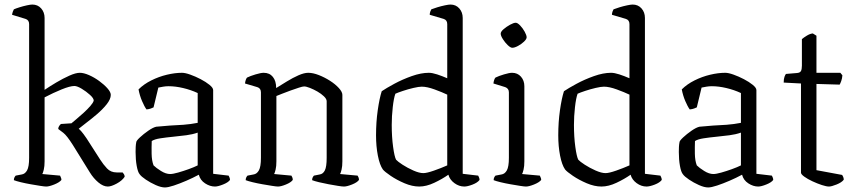

<svg xmlns="http://www.w3.org/2000/svg" viewBox="-20 -820 3757 844"><path d="M183 0Q176 0 157 -3Q138 -6 115 -10Q92 -14 71.5 -19Q51 -24 41 -28Q41 -35 43.5 -40Q46 -45 49 -48L75 -53Q90 -55 99 -71Q108 -87 108 -126V-714Q108 -732 92 -737L33 -755Q34 -762 36.5 -769Q39 -776 41 -779Q50 -783 66 -788Q82 -793 98 -796.5Q114 -800 122 -800Q146 -800 161 -783Q176 -766 176 -741V-425Q198 -440 227.5 -457.5Q257 -475 285 -487.5Q313 -500 331 -500Q348 -500 371 -490Q394 -480 416 -464Q438 -448 452.5 -431.5Q467 -415 467 -403Q467 -384 448.5 -361Q430 -338 404.5 -316.5Q379 -295 356.5 -278Q334 -261 326 -254Q330 -251 338 -242Q346 -233 361 -211L420 -119Q434 -97 450.5 -79.5Q467 -62 493 -62H519Q522 -59 525 -54Q528 -49 528 -43Q517 -26 493 -13Q469 0 454 0Q434 0 412.5 -18Q391 -36 375 -62L300 -183Q274 -224 258.5 -236Q243 -248 236 -253Q236 -260 240 -266Q244 -272 248 -275L294 -278Q301 -284 316 -296.5Q331 -309 348 -324.5Q365 -340 377.5 -354.5Q390 -369 392 -378Q392 -388 375.5 -403Q359 -418 339 -430Q319 -442 307 -442Q288 -442 251 -427Q214 -412 176 -392V-111Q176 -89 172.5 -74.5Q169 -60 166 -55L244 -48Q245 -45 247.5 -40Q250 -35 250 -29Q241 -18 218.5 -9Q196 0 183 0Z M705 4Q688 4 664.5 -6.5Q641 -17 621 -30.5Q601 -44 594 -54Q586 -63 581 -90.5Q576 -118 576 -152Q576 -163 576.5 -174Q577 -185 579 -195Q579 -201 595 -216Q611 -231 632 -245.5Q653 -260 667 -263Q674 -264 691 -265Q708 -266 726 -268Q753 -269 786 -271.5Q819 -274 849 -280V-411Q819 -425 785 -433Q751 -441 721 -441Q709 -441 697.5 -439Q686 -437 676 -435L655 -348Q651 -346 643 -343Q635 -340 624 -339Q615 -351 604.5 -375.5Q594 -400 589 -427Q612 -450 645 -466.5Q678 -483 713.5 -491.5Q749 -500 780 -500Q794 -500 816.5 -492Q839 -484 862 -472Q885 -460 901 -447Q917 -434 917 -424V-56L985 -48Q986 -46 988.5 -40.5Q991 -35 991 -29Q983 -18 960.5 -9Q938 0 925 0Q903 0 881.5 -14Q860 -28 854 -52Q828 -38 799 -25.5Q770 -13 744.5 -4.5Q719 4 705 4ZM728 -55Q740 -55 763 -61.5Q786 -68 809.5 -76.5Q833 -85 849 -93V-237Q826 -229 799 -225.5Q772 -222 742 -219Q711 -216 685 -212Q659 -208 647 -200Q646 -174 646.5 -144Q647 -114 655 -93Q666 -82 687.5 -68.5Q709 -55 728 -55Z M1202 0Q1195 0 1176 -3Q1157 -6 1134 -10Q1111 -14 1090.5 -19Q1070 -24 1060 -28Q1060 -35 1062.5 -40Q1065 -45 1068 -48L1094 -53Q1109 -55 1118 -71Q1127 -87 1127 -126V-414Q1127 -432 1111 -437L1057 -453Q1058 -462 1060.5 -469Q1063 -476 1066 -479Q1080 -486 1103.5 -493Q1127 -500 1139 -500Q1165 -500 1179.5 -482Q1194 -464 1194 -433Q1215 -446 1241 -462Q1267 -478 1292 -489Q1317 -500 1335 -500Q1356 -500 1381.5 -490Q1407 -480 1430.5 -465Q1454 -450 1469.5 -433Q1485 -416 1485 -403V-111Q1485 -89 1481.5 -74.5Q1478 -60 1475 -55L1552 -48Q1554 -45 1556 -40Q1558 -35 1558 -29Q1550 -18 1527.5 -9Q1505 0 1492 0Q1484 0 1465.5 -3Q1447 -6 1425 -10Q1403 -14 1382.5 -19Q1362 -24 1352 -28Q1352 -35 1354.5 -40Q1357 -45 1360 -48L1385 -53Q1400 -55 1408 -71Q1416 -87 1416 -126V-375Q1416 -385 1404 -396.5Q1392 -408 1375.5 -417.5Q1359 -427 1342.5 -433.5Q1326 -440 1317 -440Q1310 -440 1293.5 -434.5Q1277 -429 1257 -422Q1237 -415 1220 -408Q1203 -401 1195 -398V-111Q1195 -89 1191.5 -74.5Q1188 -60 1185 -55L1261 -48Q1263 -45 1265 -40Q1267 -35 1267 -29Q1259 -18 1237 -9Q1215 0 1202 0Z M1823 0Q1792 0 1758 -14.5Q1724 -29 1697.5 -47Q1671 -65 1663 -75Q1649 -95 1641 -136Q1633 -177 1633 -225Q1633 -283 1640.5 -335.5Q1648 -388 1658 -419Q1677 -432 1713 -451.5Q1749 -471 1790 -485.5Q1831 -500 1865 -500Q1880 -500 1901.5 -493Q1923 -486 1946 -476V-714Q1946 -732 1930 -737L1869 -755Q1869 -762 1871.5 -769Q1874 -776 1876 -779Q1886 -783 1902.5 -788Q1919 -793 1935.5 -796.5Q1952 -800 1960 -800Q1984 -800 1999 -783Q2014 -766 2014 -741V-56L2082 -48Q2083 -46 2085.5 -40.5Q2088 -35 2088 -29Q2079 -17 2057 -8.5Q2035 0 2021 0Q1998 0 1977.5 -15Q1957 -30 1951 -52Q1924 -33 1889 -16.5Q1854 0 1823 0ZM1841 -59Q1856 -59 1887.5 -70Q1919 -81 1946 -93V-404Q1923 -415 1890 -427Q1857 -439 1834 -439Q1821 -439 1797.5 -433.5Q1774 -428 1751.5 -420.5Q1729 -413 1718 -408Q1711 -389 1706.5 -349Q1702 -309 1702 -271Q1702 -218 1708 -174.5Q1714 -131 1721 -118Q1728 -110 1749.5 -96Q1771 -82 1797 -70.5Q1823 -59 1841 -59Z M2292 0Q2285 0 2266 -3Q2247 -6 2224 -10Q2201 -14 2180.5 -19Q2160 -24 2150 -28Q2150 -35 2152.5 -40Q2155 -45 2158 -48L2184 -53Q2199 -55 2208 -71Q2217 -87 2217 -126V-414Q2217 -431 2201 -437L2149 -453Q2150 -462 2152.5 -469Q2155 -476 2158 -479Q2172 -486 2195.5 -493Q2219 -500 2231 -500Q2255 -500 2270 -483Q2285 -466 2285 -441V-111Q2285 -89 2281.5 -74.5Q2278 -60 2275 -55L2353 -48Q2354 -45 2356.5 -40Q2359 -35 2359 -29Q2350 -18 2327.5 -9Q2305 0 2292 0ZM2232 -610Q2224 -610 2212 -621.5Q2200 -633 2190.5 -648Q2181 -663 2181 -672Q2181 -681 2194 -692Q2207 -703 2222.5 -711.5Q2238 -720 2247 -720Q2255 -720 2266.5 -708Q2278 -696 2286.5 -680.5Q2295 -665 2295 -656Q2295 -648 2283.5 -637Q2272 -626 2257 -618Q2242 -610 2232 -610Z M2624 0Q2593 0 2559 -14.5Q2525 -29 2498.5 -47Q2472 -65 2464 -75Q2450 -95 2442 -136Q2434 -177 2434 -225Q2434 -283 2441.5 -335.5Q2449 -388 2459 -419Q2478 -432 2514 -451.5Q2550 -471 2591 -485.5Q2632 -500 2666 -500Q2681 -500 2702.5 -493Q2724 -486 2747 -476V-714Q2747 -732 2731 -737L2670 -755Q2670 -762 2672.5 -769Q2675 -776 2677 -779Q2687 -783 2703.5 -788Q2720 -793 2736.5 -796.5Q2753 -800 2761 -800Q2785 -800 2800 -783Q2815 -766 2815 -741V-56L2883 -48Q2884 -46 2886.5 -40.5Q2889 -35 2889 -29Q2880 -17 2858 -8.5Q2836 0 2822 0Q2799 0 2778.5 -15Q2758 -30 2752 -52Q2725 -33 2690 -16.5Q2655 0 2624 0ZM2642 -59Q2657 -59 2688.5 -70Q2720 -81 2747 -93V-404Q2724 -415 2691 -427Q2658 -439 2635 -439Q2622 -439 2598.5 -433.5Q2575 -428 2552.5 -420.5Q2530 -413 2519 -408Q2512 -389 2507.5 -349Q2503 -309 2503 -271Q2503 -218 2509 -174.5Q2515 -131 2522 -118Q2529 -110 2550.5 -96Q2572 -82 2598 -70.5Q2624 -59 2642 -59Z M3093 4Q3076 4 3052.5 -6.5Q3029 -17 3009 -30.5Q2989 -44 2982 -54Q2974 -63 2969 -90.5Q2964 -118 2964 -152Q2964 -163 2964.5 -174Q2965 -185 2967 -195Q2967 -201 2983 -216Q2999 -231 3020 -245.5Q3041 -260 3055 -263Q3062 -264 3079 -265Q3096 -266 3114 -268Q3141 -269 3174 -271.5Q3207 -274 3237 -280V-411Q3207 -425 3173 -433Q3139 -441 3109 -441Q3097 -441 3085.5 -439Q3074 -437 3064 -435L3043 -348Q3039 -346 3031 -343Q3023 -340 3012 -339Q3003 -351 2992.5 -375.5Q2982 -400 2977 -427Q3000 -450 3033 -466.5Q3066 -483 3101.5 -491.5Q3137 -500 3168 -500Q3182 -500 3204.5 -492Q3227 -484 3250 -472Q3273 -460 3289 -447Q3305 -434 3305 -424V-56L3373 -48Q3374 -46 3376.5 -40.5Q3379 -35 3379 -29Q3371 -18 3348.5 -9Q3326 0 3313 0Q3291 0 3269.5 -14Q3248 -28 3242 -52Q3216 -38 3187 -25.5Q3158 -13 3132.5 -4.5Q3107 4 3093 4ZM3116 -55Q3128 -55 3151 -61.5Q3174 -68 3197.5 -76.5Q3221 -85 3237 -93V-237Q3214 -229 3187 -225.5Q3160 -222 3130 -219Q3099 -216 3073 -212Q3047 -208 3035 -200Q3034 -174 3034.5 -144Q3035 -114 3043 -93Q3054 -82 3075.5 -68.5Q3097 -55 3116 -55Z M3624 0Q3613 0 3593 -6.5Q3573 -13 3551.5 -23Q3530 -33 3515.5 -43.5Q3501 -54 3501 -61V-453L3425 -457Q3425 -473 3428.5 -482.5Q3432 -492 3435 -495L3483 -499Q3497 -500 3501 -508Q3505 -516 3505 -531V-648Q3513 -655 3527 -663.5Q3541 -672 3553 -673L3569 -663V-500H3674L3683 -489Q3682 -475 3678 -464Q3674 -453 3671 -448L3569 -451V-72L3682 -51Q3684 -48 3686.5 -42.5Q3689 -37 3689 -30Q3680 -18 3657.5 -9Q3635 0 3624 0Z"/></svg>

Font: Texturina 72pt Light
Style: Regular
Weight: 300
Designer: Guillermo Torres Carreño
Foundry: Omnibus-Type
Version: Version 1.002; ttfautohint (v1.8.3)